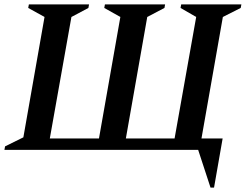

<svg xmlns="http://www.w3.org/2000/svg" viewBox="-27 -680 1119 871"><path d="M377 -660 374 -644 297 -603 199 -52H422L519 -603L446 -644L449 -660H722L719 -644L641 -603L544 -52H765L863 -603L792 -644L795 -660H1068L1065 -644L984 -603L887 -52H983L944 171H928L872 0H-7L-4 -16L79 -57L175 -603L101 -644L104 -660Z"/></svg>

Font: Spectral SC SemiBold
Style: Italic
Weight: 600
Italic angle: -10°
Designer: Jean-Baptiste Levee
Foundry: Production Type
Version: Version 2.001